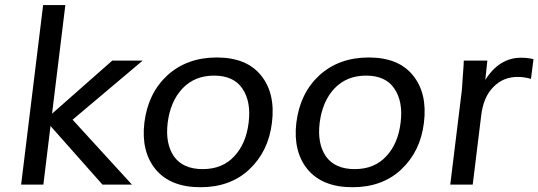

<svg xmlns="http://www.w3.org/2000/svg" viewBox="-20 -746 2176 776"><path d="M65.4 0 154.3 -725.6H244.1L190.4 -286.6L433.6 -501H556.6L273.4 -262.2L513.2 0H394L184.1 -236.8L155.3 0Z M790.5 10.7Q668.9 10.7 608.9 -61.5Q549.8 -133.8 563.5 -250Q578.1 -368.7 655.8 -440.9Q735.4 -513.7 856 -513.7Q977.1 -513.7 1035.2 -440.9Q1093.8 -368.7 1079.1 -250Q1065.4 -134.8 987.8 -61.5Q911.1 10.7 790.5 10.7ZM799.3 -62.5Q878.4 -62.5 926.3 -113.8Q974.6 -165 984.9 -250Q995.6 -335.4 959.5 -388.2Q924.3 -440.4 845.2 -440.4Q766.6 -440.4 717.3 -388.2Q668.9 -336.9 657.7 -250Q647.5 -165.5 683.1 -113.8Q719.7 -62.5 799.3 -62.5Z M1404.8 10.7Q1283.2 10.7 1223.1 -61.5Q1164.1 -133.8 1177.7 -250Q1192.4 -368.7 1270 -440.9Q1349.6 -513.7 1470.2 -513.7Q1591.3 -513.7 1649.4 -440.9Q1708 -368.7 1693.4 -250Q1679.7 -134.8 1602.1 -61.5Q1525.4 10.7 1404.8 10.7ZM1413.6 -62.5Q1492.7 -62.5 1540.5 -113.8Q1588.9 -165 1599.1 -250Q1609.9 -335.4 1573.7 -388.2Q1538.6 -440.4 1459.5 -440.4Q1380.9 -440.4 1331.5 -388.2Q1283.2 -336.9 1272 -250Q1261.7 -165.5 1297.4 -113.8Q1334 -62.5 1413.6 -62.5Z M1799.8 0 1846.2 -377.9Q1847.2 -386.2 1847.9 -397.9Q1848.6 -409.7 1849.6 -425.3L1853.5 -478.5L1854.5 -501H1949.7L1941.4 -422.9Q1997.6 -512.7 2085.9 -512.7Q2114.3 -512.7 2136.2 -506.8L2126 -427.2Q2099.1 -435.1 2071.8 -435.1Q2013.7 -435.1 1974.1 -394.5Q1933.6 -354 1924.8 -278.8L1890.6 0Z"/></svg>

Font: Ride
Style: Italic
Weight: 400
Version: Version 3.000